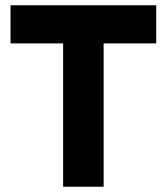

<svg xmlns="http://www.w3.org/2000/svg" viewBox="-20 -710 634 730"><path d="M220 0V-690H374V0ZM20 -545V-690H574V-545Z"/></svg>

Font: Radio Canada Big
Style: Regular
Weight: 400
Designer: Étienne Aubert Bonn
Foundry: Coppers and Brasses
Version: Version 1.001